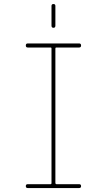

<svg xmlns="http://www.w3.org/2000/svg" viewBox="-20 -950 540 970"><path d="M235.4 -19.5Q240.2 -19.5 240.2 -25.4V-705.1Q240.2 -710 235.4 -710H120.1Q110.4 -710 110.4 -720.2Q110.4 -730.5 120.1 -730.5H379.9Q389.6 -730.5 389.6 -720.2Q389.6 -710 379.9 -710H264.6Q259.8 -710 259.8 -705.1V-25.4Q259.8 -20.5 264.6 -19.5H379.9Q389.6 -19.5 389.6 -9.8Q389.6 0 379.9 0H120.1Q110.4 0 110.4 -9.8Q110.4 -19.5 120.1 -19.5ZM240.2 -820.3V-919.9Q240.2 -929.7 250 -929.7Q259.8 -929.7 259.8 -919.9V-820.3Q259.8 -809.6 250 -809.6Q240.2 -809.6 240.2 -820.3Z"/></svg>

Font: Rounded Mgen+ 1mn thin
Style: Regular
Weight: 100
Designer: [Source Han Sans]
Ryoko NISHIZUKA  (kana & ideographs); Paul D. Hunt (Latin, Greek & Cyrillic); Wenlong ZHANG  (bopomofo
Version: Version 1.059.20150602